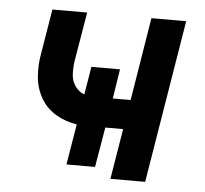

<svg xmlns="http://www.w3.org/2000/svg" viewBox="-44 -576 663 622"><g transform="rotate(5 288.0 -265.0)"><path d="M337 0H450L537 -530H424L380 -260H322L337 -356H244L229 -265Q210 -272 198.5 -289Q187 -306 186 -327Q185 -348 188 -369L215 -530H102L78 -385Q71 -347 74 -309.5Q77 -272 95 -240.5Q113 -209 144 -190.5Q175 -172 213 -166L191 -34H284L306 -164H364Z"/></g></svg>

Font: Iosevka Sparkle Semibold
Style: Italic
Weight: 600
Italic angle: -9°
Designer: Belleve Invis
Foundry: Belleve Invis
Version: Version 4.5.0; ttfautohint (v1.8.3)